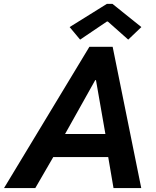

<svg xmlns="http://www.w3.org/2000/svg" viewBox="-67 -958 797 978"><path d="M-46.5 0 388.4 -719.7H506.8L652.5 0H511.2L478.2 -193.2L475 -246.1L421.9 -549.8H418L248.2 -246.5L224.2 -192.3L112.8 0ZM142.3 -157.9 166.8 -275.6H552.5L528.6 -157.9ZM341.1 -756.2 287.7 -820.1 477.6 -938.4H505.6L653.1 -820.1L586.1 -756.2L482.3 -848.3H477.5Z"/></svg>

Font: Reddit Sans
Style: Italic
Weight: 400
Italic angle: -11.25°
Designer: Stephen Hutchings
Version: Version 1.013